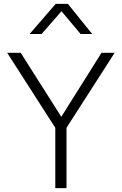

<svg xmlns="http://www.w3.org/2000/svg" viewBox="-20 -973 630 993"><path d="M266 0V-312L17 -700H87L297 -369L505 -700H573L324 -312V0ZM133 -797 268 -953H331L457 -797H397L298 -915L195 -797Z"/></svg>

Font: Geologica Cursive Thin
Style: Regular
Weight: 250
Designer: Sindre Bremnes, Frode Helland
Foundry: Monokrom Skriftforlag AS
Version: Version 1.010;gftools[0.9.28]